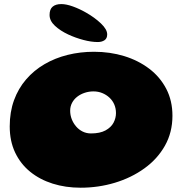

<svg xmlns="http://www.w3.org/2000/svg" viewBox="-20 -844 870 918"><path d="M365.5 53.5Q293.5 53.5 231.8 34Q170 14.5 124 -23Q78 -60.5 52.2 -115Q26.5 -169.5 26.5 -239.5Q26.5 -308.5 47 -364.8Q67.5 -421 104.8 -464.2Q142 -507.5 192.5 -537Q243 -566.5 303.2 -581.5Q363.5 -596.5 429.5 -596.5Q506 -596.5 573.8 -575.8Q641.5 -555 693.5 -515.5Q745.5 -476 775 -419.2Q804.5 -362.5 804.5 -290.5Q804.5 -211 768.5 -147.2Q732.5 -83.5 670.2 -38.8Q608 6 529.2 29.8Q450.5 53.5 365.5 53.5ZM415 -206Q458 -206 484.5 -220.5Q511 -235 522.8 -257.2Q534.5 -279.5 534.5 -303Q534.5 -325.5 526.5 -344.2Q518.5 -363 503.5 -377Q488.5 -391 469 -399Q449.5 -407 426.5 -407Q405.5 -407 385.5 -400.5Q365.5 -394 349.8 -382Q334 -370 324.8 -352.8Q315.5 -335.5 315.5 -315Q315.5 -293.5 323 -274.2Q330.5 -255 343.8 -239.5Q357 -224 375.2 -215Q393.5 -206 415 -206ZM447.5 -643Q416.5 -643 378.8 -653Q341 -663 306.5 -679Q268 -697 242.5 -720.8Q217 -744.5 217 -772.5Q217 -800 231.8 -812.2Q246.5 -824.5 273 -824.5Q297 -824.5 328.8 -813Q360.5 -801.5 391 -784Q432.5 -760.5 462.5 -732Q492.5 -703.5 492.5 -679.5Q492.5 -660 479.5 -651.5Q466.5 -643 447.5 -643Z"/></svg>

Font: Gluten ExtraBold
Style: Regular
Weight: 800
Designer: Tyler Finck
Foundry: Etcetera Type Company
Version: Version 1.300